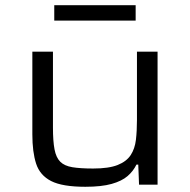

<svg xmlns="http://www.w3.org/2000/svg" viewBox="-20 -708 727 736"><path d="M307 8Q219 8 176 -14Q133 -36 118.5 -80.5Q104 -125 104 -193V-510H183V-219Q183 -167 189 -135.5Q195 -104 211 -88Q227 -72 257.5 -67Q288 -62 337 -62Q397 -62 431 -75.5Q465 -89 481 -113.5Q497 -138 501 -172Q505 -206 505 -248V-510H584V0H513L510 -77H503Q491 -52 469 -33Q447 -14 408 -3Q369 8 307 8ZM188 -629V-688H500V-629Z"/></svg>

Font: Saira Expanded
Style: Regular
Weight: 400
Width: 7
Designer: Hector Gatti with collaboration of the Omnibus-Type team
Foundry: Omnibus-Type
Version: Version 1.100; ttfautohint (v1.8.3)